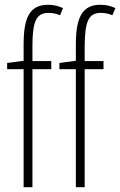

<svg xmlns="http://www.w3.org/2000/svg" viewBox="-20 -785 504 805"><path d="M195 -495V-529H116V-593C116 -694 132 -731 183 -731C199 -731 216 -728 232 -721L244 -751C227 -759 207 -765 182 -765C104 -765 79 -711 79 -598V-530L10 -521V-495H79V0H116V-495ZM414 -495V-529H335V-593C336 -694 351 -731 402 -731C418 -731 436 -728 451 -721L464 -751C447 -759 426 -765 401 -765C324 -765 298 -711 298 -598V-530L229 -521V-495H298V0H335V-495Z"/></svg>

Font: Noto Sans ExtraCondensed ExtraLight
Style: Regular
Weight: 200
Width: 2
Designer: Monotype Design Team
Foundry: Monotype Imaging Inc.
Version: Version 2.013